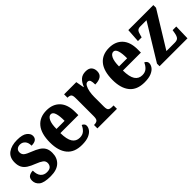

<svg xmlns="http://www.w3.org/2000/svg" viewBox="128 -1349 2160 2160"><g transform="rotate(-45 1207.5 -269.5)"><path d="M209 10Q105 10 65 -22Q25 -54 25 -104Q25 -145 50.5 -161.5Q76 -178 111 -178Q111 -114 138.5 -83Q166 -52 212 -52Q255 -52 273 -71.5Q291 -91 291 -120Q291 -151 266 -170Q241 -189 187 -210Q134 -230 99.5 -252.5Q65 -275 48 -307Q31 -339 31 -387Q31 -469 85.5 -508.5Q140 -548 229 -548Q315 -548 352.5 -518.5Q390 -489 390 -453Q390 -386 300 -386Q300 -436 276 -462Q252 -488 216 -488Q186 -488 168 -472.5Q150 -457 150 -429Q150 -397 172 -378.5Q194 -360 255 -337Q302 -319 337 -297.5Q372 -276 390.5 -244.5Q409 -213 409 -164Q409 -85 358.5 -37.5Q308 10 209 10Z M709 10Q589 10 530 -62Q471 -134 471 -265Q471 -406 530.5 -477.5Q590 -549 699 -549Q799 -549 857 -487.5Q915 -426 915 -308V-257H629Q630 -157 660 -111Q690 -65 748 -65Q793 -65 820.5 -90Q848 -115 863 -152Q877 -147 887.5 -135.5Q898 -124 898 -107Q898 -80 879 -53Q860 -26 818.5 -8Q777 10 709 10ZM760 -321Q761 -398 747 -441Q733 -484 703 -484Q671 -484 651 -442Q631 -400 631 -321Z M961 0V-54H965Q995 -54 1012 -66.5Q1029 -79 1029 -126V-414Q1029 -458 1014.5 -470Q1000 -482 971 -482H967V-536H1161L1179 -438H1183Q1205 -493 1236.5 -520.5Q1268 -548 1320 -548Q1370 -548 1392.5 -522.5Q1415 -497 1415 -457Q1415 -409 1382 -387.5Q1349 -366 1293 -366Q1293 -407 1285.5 -428.5Q1278 -450 1253 -450Q1231 -450 1216 -423.5Q1201 -397 1193.5 -357.5Q1186 -318 1186 -276V-121Q1186 -77 1201.5 -65.5Q1217 -54 1242 -54H1272V0Z M1704 10Q1584 10 1525 -62Q1466 -134 1466 -265Q1466 -406 1525.5 -477.5Q1585 -549 1694 -549Q1794 -549 1852 -487.5Q1910 -426 1910 -308V-257H1624Q1625 -157 1655 -111Q1685 -65 1743 -65Q1788 -65 1815.5 -90Q1843 -115 1858 -152Q1872 -147 1882.5 -135.5Q1893 -124 1893 -107Q1893 -80 1874 -53Q1855 -26 1813.5 -8Q1772 10 1704 10ZM1755 -321Q1756 -398 1742 -441Q1728 -484 1698 -484Q1666 -484 1646 -442Q1626 -400 1626 -321Z M1950 0V-41L2212 -470H2114Q2084 -470 2069.5 -456Q2055 -442 2045 -401L2037 -372H1978L1989 -536H2387V-493L2125 -66H2257Q2294 -66 2310.5 -83Q2327 -100 2335 -148L2341 -183H2399L2394 0Z"/></g></svg>

Font: Noto Serif Hebrew Condensed ExtraBold
Style: Regular
Weight: 800
Width: 3
Designer: Monotype Design Team
Foundry: Monotype Imaging Inc.
Version: Version 2.004; ttfautohint (v1.8.4.7-5d5b)